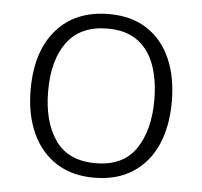

<svg xmlns="http://www.w3.org/2000/svg" viewBox="-45 -588 679 645"><g transform="rotate(5 295.0 -266.0)"><path d="M533 -267Q533 -183 505.5 -121Q478 -59 424.5 -24.5Q371 10 294 10Q220 10 167 -24Q114 -58 85.5 -120.5Q57 -183 57 -267Q57 -396 121 -469Q185 -542 298 -542Q374 -542 426.5 -507.5Q479 -473 506 -411Q533 -349 533 -267ZM116 -267Q116 -164 159.5 -101.5Q203 -39 295 -39Q388 -39 431 -102Q474 -165 474 -267Q474 -333 456 -384Q438 -435 399 -464Q360 -493 297 -493Q207 -493 161.5 -433Q116 -373 116 -267Z"/></g></svg>

Font: Noto Sans Cherokee Light
Style: Regular
Weight: 300
Designer: Monotype Design Team
Foundry: Monotype Imaging Inc.
Version: Version 2.001; ttfautohint (v1.8.4.7-5d5b)